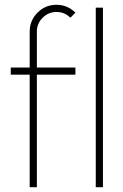

<svg xmlns="http://www.w3.org/2000/svg" viewBox="-20 -782 515 802"><path d="M134 -650V-500H295V-470H134V0H104V-470H25V-500H104V-650Q104 -696.5 136.8 -729.2Q169.5 -762 216 -762Q262 -762 295 -729L274 -708Q250 -732 216 -732Q182.5 -732 158.2 -708Q134 -684 134 -650ZM380 0V-750H410V0Z"/></svg>

Font: Urbanist Thin
Style: Regular
Weight: 100
Designer: Corey Hu
Foundry: Corey Hu
Version: Version 1.330; ttfautohint (v1.8.4.7-5d5b)